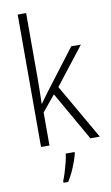

<svg xmlns="http://www.w3.org/2000/svg" viewBox="-105 -812 628 1085"><g transform="rotate(-10 209.0 -269.5)"><path d="M126.5 -759.8V-373Q126.5 -338.9 125.7 -306.2Q125 -273.4 124 -239.7H125.5Q137.2 -256.3 148.4 -271.7Q159.7 -287.1 171.4 -302.7L345.2 -530.8H400.4L233.4 -316.4L415.5 0H361.3L201.2 -280.3L126.5 -189.5V0H78.1V-759.8ZM259.8 61V69.3Q253.9 92.3 244.1 119.1Q234.4 146 221.9 172.4Q209.5 198.7 194.8 221.2H168V211.4Q175.3 194.3 183.8 167Q192.4 139.6 199.7 110.6Q207 81.5 209 61Z"/></g></svg>

Font: Open Sans SemiCondensed Light
Style: Regular
Weight: 300
Width: 4
Designer: Monotype Design Team
Foundry: Monotype Imaging Inc.
Version: Version 3.000